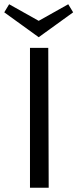

<svg xmlns="http://www.w3.org/2000/svg" viewBox="-28 -883 364 903"><path d="M113 -658H199L201 0H113ZM316 -825 154 -708 -8 -825 15 -863 154 -785 293 -863Z"/></svg>

Font: Ysabeau Medium
Style: Regular
Weight: 500
Designer: Christian Thalmann (Catharsis Fonts)
Version: Version 0.003